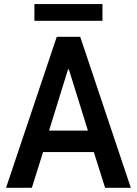

<svg xmlns="http://www.w3.org/2000/svg" viewBox="-20 -895 653 915"><path d="M8.8 0 250.5 -719.7H362.3L603.5 0H481L417 -202.1L407.2 -246.1L308.1 -564.5H304.2L205.6 -246.1L195.3 -202.1L131.8 0ZM141.1 -170.4V-272.5H471.2V-170.4ZM144 -795.9V-875.5H468.3V-795.9Z"/></svg>

Font: Reddit Sans Condensed SemiBold
Style: Regular
Weight: 600
Designer: Stephen Hutchings
Foundry: Reddit
Version: Version 1.014